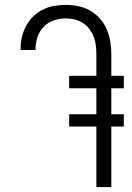

<svg xmlns="http://www.w3.org/2000/svg" viewBox="-20 -763 540 783"><path d="M434 0H373V-247H262V-297H373V-403H262V-454H373V-540Q373 -558 371 -576.5Q369 -595 362.5 -612Q356 -629 345 -644Q334 -659 318.5 -669Q303 -679 285 -683.5Q267 -688 249 -688Q224 -688 200 -680Q176 -672 158.5 -654Q141 -636 133 -612Q125 -588 125 -563V-559H64V-564Q64 -589 69.5 -612.5Q75 -636 86.5 -657.5Q98 -679 115.5 -696Q133 -713 155 -724Q177 -735 201 -739Q225 -743 249 -743Q275 -743 301 -737.5Q327 -732 349 -719Q371 -706 388.5 -686Q406 -666 416 -642Q426 -618 430 -592Q434 -566 434 -540V-454H485V-403H434V-297H485V-247H434Z"/></svg>

Font: Iosevka Light
Style: Regular
Weight: 300
Monospace: yes
Designer: Belleve Invis
Foundry: Belleve Invis
Version: Version 32.5.0; ttfautohint (v1.8.4)